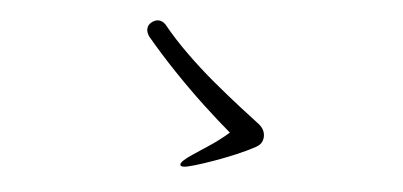

<svg xmlns="http://www.w3.org/2000/svg" viewBox="-36 -602 1073 511"><g transform="rotate(5 500.0 -346.0)"><path d="M584 -256Q552 -283 510 -322Q468 -361 425.5 -405.5Q383 -450 348 -492Q341 -502 341 -511Q341 -522 350 -529.5Q359 -537 369 -537Q379 -537 388 -528Q418 -491 455.5 -454.5Q493 -418 532 -385.5Q571 -353 604.5 -327Q638 -301 659 -285Q675 -272 675 -254Q675 -234 656 -224Q634 -212 605.5 -200Q577 -188 549 -178Q521 -168 499 -161.5Q477 -155 469 -155Q460 -155 460 -160Q460 -169 492 -190Q515 -205 538 -220.5Q561 -236 584 -256Z"/></g></svg>

Font: Moon Stars Kai T
Style: Regular
Weight: 400
Designer: GuiWonder
Version: Version 1.101